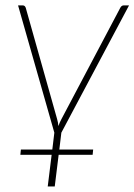

<svg xmlns="http://www.w3.org/2000/svg" viewBox="-20 -513 498 712"><path d="M200 41.5H325.5L323.5 61H197.5L183 178.5H157L171.5 61H55.5L57.5 41.5H174L181.5 -21L47 -493H64.5Q69.5 -493 72 -490Q74.5 -487 75.5 -484L191.5 -72.5Q193.5 -65.5 194.8 -59Q196 -52.5 196.5 -45.5Q199 -52.5 201.8 -59Q204.5 -65.5 208.5 -72.5L426 -484Q428 -488 431.2 -490.5Q434.5 -493 438.5 -493H458.5L207.5 -21Z"/></svg>

Font: Lato ExtraLight
Style: Italic
Weight: 275
Italic angle: -7°
Designer: Lukasz Dziedzic with Adam Twardoch and Botio Nikoltchev
Foundry: tyPoland Lukasz Dziedzic
Version: Version 2.015; 2015-08-06; http://www.latofonts.com/